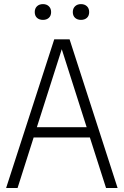

<svg xmlns="http://www.w3.org/2000/svg" viewBox="-20 -936 616 956"><path d="M10.5 0 250 -740H326.5L565.5 0H508L427.5 -251.5H147.5L67.5 0ZM163.5 -302.5H411.5L287.5 -691ZM383 -837Q365 -837 353.8 -847.2Q342.5 -857.5 342.5 -876Q342.5 -894 353.8 -904.8Q365 -915.5 383 -915.5Q401.5 -915.5 412.8 -904.8Q424 -894 424 -876Q424 -857.5 412.8 -847.2Q401.5 -837 383 -837ZM194 -837Q175.5 -837 164.2 -847.2Q153 -857.5 153 -876Q153 -894 164.2 -904.8Q175.5 -915.5 194 -915.5Q212 -915.5 223.2 -904.8Q234.5 -894 234.5 -876Q234.5 -857.5 223.2 -847.2Q212 -837 194 -837Z"/></svg>

Font: Encode Sans Condensed Light
Style: Regular
Weight: 300
Width: 3
Designer: Multiple Designers
Foundry: Impallari Type
Version: Version 3.000; ttfautohint (v1.8.3) -l 8 -r 50 -G 200 -x 14 